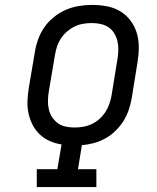

<svg xmlns="http://www.w3.org/2000/svg" viewBox="-20 -763 640 783"><path d="M373 0H130V-73H214L231 -174Q205 -178 182.5 -188Q160 -198 142.5 -214.5Q125 -231 113.5 -253Q102 -275 96.5 -299.5Q91 -324 92 -350Q93 -376 97 -402L122 -550Q126 -576 135.5 -602.5Q145 -629 161 -652Q177 -675 200 -693.5Q223 -712 248.5 -723Q274 -734 301.5 -738.5Q329 -743 355 -743Q386 -743 415.5 -737.5Q445 -732 469.5 -717.5Q494 -703 511.5 -680Q529 -657 537.5 -629.5Q546 -602 546 -571.5Q546 -541 541 -510L517 -362Q513 -339 505 -315Q497 -291 483.5 -269.5Q470 -248 451 -229.5Q432 -211 409.5 -198.5Q387 -186 362.5 -179.5Q338 -173 314 -171L298 -73H373ZM283 -243Q301 -243 319 -246Q337 -249 354 -257Q371 -265 385.5 -278Q400 -291 410 -306.5Q420 -322 426 -339.5Q432 -357 435 -374L459 -522Q462 -541 462.5 -559.5Q463 -578 459 -595Q455 -612 446 -627Q437 -642 423 -651.5Q409 -661 391 -665Q373 -669 355 -669Q337 -669 319 -666Q301 -663 284.5 -655Q268 -647 253.5 -634.5Q239 -622 228.5 -606Q218 -590 212.5 -573Q207 -556 204 -538L179 -390Q176 -372 175.5 -353.5Q175 -335 179 -317.5Q183 -300 192.5 -285.5Q202 -271 215.5 -261Q229 -251 247 -247Q265 -243 283 -243Z"/></svg>

Font: Iosevka HT Extended
Style: Italic
Weight: 400
Width: 7
Italic angle: -9°
Monospace: yes
Designer: Belleve Invis
Foundry: Belleve Invis
Version: Version 32.3.0; ttfautohint (v1.8.4)